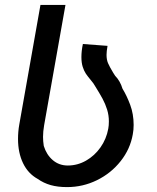

<svg xmlns="http://www.w3.org/2000/svg" viewBox="-20 -745 640 783"><path d="M133.5 -15.5Q94.5 -37 74 -79.5Q53.5 -122 53.5 -178.5Q53.5 -208 58.5 -236.5L145 -725H247L160 -234.5Q155.5 -208.5 155.5 -187Q155.5 -169.5 158.5 -150Q169.5 -114 195.2 -92Q221 -70 256.5 -70Q296 -70 331 -90Q366 -110 390 -144.2Q414 -178.5 421.5 -220Q424 -233 424 -250Q424 -275 416.8 -298.2Q409.5 -321.5 398 -342.8Q386.5 -364 366.5 -396L360.5 -405.5L351 -417.5Q338 -433 330.2 -444.5Q322.5 -456 317.2 -472.8Q312 -489.5 312 -512Q312 -537.5 318 -565.5L418.5 -558Q414.5 -535 414.5 -521.5Q414.5 -501.5 420.5 -487.5Q426.5 -473.5 441.5 -448.5L449.5 -436Q459 -426.5 467 -412.8Q475 -399 479.5 -383.5Q496.5 -356 510.8 -318Q525 -280 525 -235.5Q525 -215 521.5 -197Q511 -137 472 -87.8Q433 -38.5 375.5 -10.2Q318 18 253.5 18Q215.5 18 186.5 9.8Q157.5 1.5 133.5 -15.5Z"/></svg>

Font: JuliaMono Medium
Style: Italic
Weight: 500
Italic angle: -9°
Monospace: yes
Designer: cormullion
Foundry: corm
Version: Version 0.054; ttfautohint (v1.8.4)